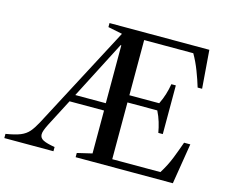

<svg xmlns="http://www.w3.org/2000/svg" viewBox="-127 -909 1259 1057"><g transform="rotate(15 502.5 -381.0)"><path d="M-22.5 0V-24Q30.5 -32.5 60 -44.5Q89.5 -56.5 107.8 -77.8Q126 -99 145 -134.5L454.5 -722L373 -738.5V-761.5H942L959 -544H933.5Q921 -586 903.2 -632.2Q885.5 -678.5 861.5 -720.5H581.5V-406H751.5Q766 -435.5 775 -464.8Q784 -494 789 -524.5H814.5V-247H789Q784 -276.5 775 -306.2Q766 -336 751.5 -365H581.5V-41.5H856Q886 -89.5 904.5 -136.2Q923 -183 940 -231.5H975.5L938 0H384V-24L468.5 -44V-288.5H272L191 -132.5Q181.5 -113.5 176 -99Q170.5 -84.5 170.5 -73.5Q170.5 -52.5 191.2 -42Q212 -31.5 257.5 -24V0ZM293.5 -330H467.5V-660H463.5Z"/></g></svg>

Font: Libre Caslon Text
Style: Regular
Weight: 400
Designer: Pablo Impallari, Rodrigo Fuenzalida, Katja Schimmel
Foundry: Pablo Impallari, Rodrigo Fuenzalida
Version: Version 2.000